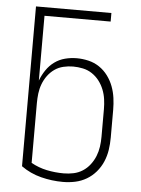

<svg xmlns="http://www.w3.org/2000/svg" viewBox="-53 -777 606 827"><g transform="rotate(5 250.0 -363.5)"><path d="M250 8Q202 8 155 -4Q108 -16 69 -44V-735H395V-698H109V-418Q118 -442 132.5 -463.5Q147 -485 167.5 -500Q188 -515 213 -521.5Q238 -528 264 -528Q289 -528 314.5 -522Q340 -516 361.5 -501.5Q383 -487 398.5 -466Q414 -445 423 -421Q432 -397 435.5 -371.5Q439 -346 439 -320V-200Q439 -173 435 -146.5Q431 -120 420.5 -95.5Q410 -71 392.5 -50.5Q375 -30 352 -16.5Q329 -3 303 2.5Q277 8 250 8ZM250 -29Q272 -29 293 -33.5Q314 -38 332 -49.5Q350 -61 363.5 -78.5Q377 -96 385 -116Q393 -136 396 -157Q399 -178 399 -200V-320Q399 -341 396 -362.5Q393 -384 385 -404Q377 -424 364 -441Q351 -458 333 -470Q315 -482 293.5 -486.5Q272 -491 251 -491Q230 -491 209 -486Q188 -481 171 -469Q154 -457 141.5 -440Q129 -423 121.5 -403Q114 -383 111.5 -362Q109 -341 109 -320V-62Q141 -44 177 -36.5Q213 -29 250 -29Z"/></g></svg>

Font: Iosevka SS18 Extralight
Style: Regular
Weight: 200
Monospace: yes
Designer: Belleve Invis
Foundry: Belleve Invis
Version: Version 25.1.1; ttfautohint (v1.8.4)